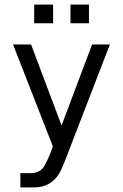

<svg xmlns="http://www.w3.org/2000/svg" viewBox="-20 -649 540 842"><path d="M342.8 -145.5Q324.2 -97.7 294.9 -21.5Q254.9 85.9 241.2 109.4Q222.7 140.6 194.8 156.7Q167 172.9 129.9 172.9H69.3V110.4H113.3Q146.5 110.4 165 91.3Q183.6 72.3 211.9 -6.8L37.1 -454.1H116.2L250 -98.6L383.8 -454.1H461.9ZM129.9 -628.9H212.9V-546.9H129.9ZM289.1 -628.9H370.1V-546.9H289.1Z"/></svg>

Font: BabelStone Irk Bitig
Style: Regular
Weight: 400
Designer: Andrew West
Foundry: BabelStone
Version: Version 1.03 June 7, 2023